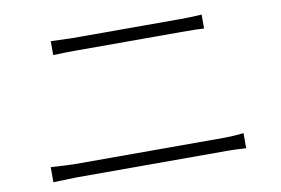

<svg xmlns="http://www.w3.org/2000/svg" viewBox="-64 -740 1128 771"><g transform="rotate(-10 500.0 -354.0)"><path d="M95.7 -74.2V-135.7Q173.8 -130.9 189.5 -130.9H802.7Q837.9 -130.9 881.8 -135.7V-74.2Q841.8 -77.1 802.7 -77.1H189.5ZM183.6 -577.1V-633.8Q268.6 -630.9 269.5 -630.9H707Q757.8 -630.9 798.8 -633.8V-577.1Q771.5 -579.1 707 -579.1H269.5Q240.2 -579.1 183.6 -577.1Z"/></g></svg>

Font: Gen Shin Gothic Monospace Light
Style: Regular
Weight: 300
Designer: [Source Han Sans]
Ryoko NISHIZUKA  (kana & ideographs); Paul D. Hunt (Latin, Greek & Cyrillic); Wenlong ZHANG  (bopomofo
Version: Version 1.002.20150607